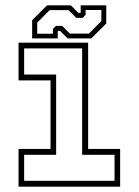

<svg xmlns="http://www.w3.org/2000/svg" viewBox="-20 -700 520 720"><path d="M49.5 0V-141.5H169.5V-398.5H49.5V-540H310.5V-141.5H430.5V0ZM70.5 -22H409.5V-119.5H288V-518.5H70.5V-420.5H190.5V-119.5H70.5ZM100.5 -556V-624L156.5 -680H245.5L273.5 -652H282.5V-680H378.5V-612L322.5 -556H233.5L205.5 -584H196.5V-556ZM119.5 -573.5H178.5V-591.5L189.5 -603H213L242 -574H313.5L360 -621V-662.5H301V-644.5L290 -633H266L237 -662H166L119.5 -615Z"/></svg>

Font: Tourney Condensed ExtraLight
Style: Regular
Weight: 200
Width: 3
Designer: Tyler Finck
Foundry: Etcetera Type Co
Version: Version 1.010; ttfautohint (v1.8.3)